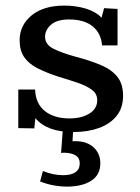

<svg xmlns="http://www.w3.org/2000/svg" viewBox="-20 -469 510 697"><path d="M247.6 10.3Q197.8 10.3 163.8 -2.2Q129.9 -14.6 108.4 -40L104.5 -2.9Q89.8 -2.9 75.7 -3.4Q61.5 -3.9 46.4 -3.9V-144H107.4Q109.4 -92.3 143.1 -65.7Q176.8 -39.1 231.9 -39.1Q276.4 -39.1 304.7 -56.9Q333 -74.7 333 -105Q333 -128.9 313.2 -143.3Q293.5 -157.7 261.2 -168.7Q229 -179.7 191.4 -190.9Q146.5 -205.6 115 -221.9Q83.5 -238.3 67.4 -262.2Q51.3 -286.1 51.3 -322.8Q51.3 -377.4 94.7 -413.1Q138.2 -448.7 213.4 -448.7Q254.4 -448.7 290.8 -438Q327.1 -427.2 348.6 -404.8Q349.1 -406.7 351.3 -415Q353.5 -423.3 355.7 -431.4Q357.9 -439.5 357.9 -439.5Q357.9 -439.5 368.2 -438.7Q378.4 -438 390.1 -437.5Q401.9 -437 406.7 -436.5V-304.2H350.6Q346.7 -348.6 316.4 -373.3Q286.1 -397.9 232.4 -398.4Q187 -398.4 165.3 -379.4Q143.6 -360.4 143.6 -335.4Q143.6 -307.6 173.3 -292.5Q203.1 -277.3 252.4 -263.7Q306.6 -249.5 345.9 -232.9Q385.3 -216.3 406 -190.2Q426.8 -164.1 426.8 -121.6Q426.8 -77.6 403.3 -48.3Q379.9 -19 339.4 -4.4Q298.8 10.3 247.6 10.3ZM222.2 208.5Q202.1 208.5 178.2 204.6Q154.3 200.7 125.5 189.9L135.7 151.9Q155.3 159.7 173.8 163.3Q192.4 167 208 167Q269.5 167 269.5 123.5Q269.5 104.5 254.6 95.2Q239.7 85.9 212.9 85.4Q206.1 85.4 201.7 86.4L208 2.4H245.6L243.2 43.9Q244.1 43.5 247.8 43.5Q251.5 43.5 253.9 43.5Q295.4 43.5 319.8 65.9Q344.2 88.4 344.2 124Q344.2 166 311 187.3Q277.8 208.5 222.2 208.5Z"/></svg>

Font: Kameron Medium
Style: Regular
Weight: 500
Designer: Vernon Adams
Foundry: Vernon Adams
Version: Version 1.100